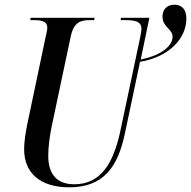

<svg xmlns="http://www.w3.org/2000/svg" viewBox="-20 -790 816 820"><path d="M276 10C422 10 483 -77 513 -218L578 -526C708 -548 776 -630 776 -711C776 -749 757 -770 725 -770C694 -770 674 -750 674 -719C674 -674 717 -667 717 -633C717 -587 653 -549 581 -536L618 -714H497L495 -704H514C556 -704 584 -699 584 -667C584 -659 582 -646 579 -632L493 -226C464 -95 412 -3 297 -3C226 -3 186 -43 186 -125C186 -165 194 -220 202 -256L282 -634C295 -695 324 -704 363 -704H382L384 -714H111L109 -704H125C160 -704 182 -698 182 -672C182 -664 179 -649 174 -628L96 -257C89 -224 83 -181 83 -153C83 -50 153 10 276 10Z"/></svg>

Font: Noto Serif Display Condensed Medium
Style: Italic
Weight: 500
Width: 3
Italic angle: -12°
Designer: Monotype Design Team
Foundry: Monotype Imaging Inc.
Version: Version 2.009